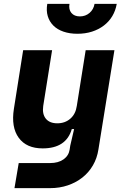

<svg xmlns="http://www.w3.org/2000/svg" viewBox="-20 -810 640 995"><path d="M52 -246 100 -550H250L204 -261Q198 -219 217.5 -195Q237 -171 277 -171Q317 -171 344.5 -195Q372 -219 378 -261L424 -550H573L490 -35Q483 10 461.5 47Q440 84 407 110Q374 136 331.5 150.5Q289 165 239 165H55L77 35H240Q282 35 309 16Q336 -3 341 -35L344 -55L364 -141H352Q323 -41 201 -41Q117 -41 77 -96Q37 -151 52 -246ZM225 -790H340Q335 -761 350 -743Q365 -725 394 -725Q423 -725 444 -743Q465 -761 470 -790H585Q579 -755 562 -726.5Q545 -698 518 -677.5Q491 -657 456.5 -646Q422 -635 381 -635Q341 -635 309 -646Q277 -657 256.5 -677.5Q236 -698 227.5 -726.5Q219 -755 225 -790Z"/></svg>

Font: JetBrains Mono ExtraBold
Style: Italic
Weight: 800
Designer: Philipp Nurullin, Konstantin Bulenkov
Foundry: JetBrains
Version: Version 1.000; ttfautohint (v1.8.3)